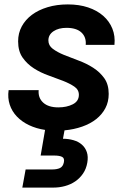

<svg xmlns="http://www.w3.org/2000/svg" viewBox="-20 -583 585 869"><path d="M472 -158Q472 -122 457 -93.5Q442 -65 415.5 -44Q389 -23 352 -10Q315 3 272 7L265 45Q290 45 312.5 51.5Q335 58 350.5 71.5Q366 85 373 105.5Q380 126 375 154Q370 182 355.5 203Q341 224 320.5 238Q300 252 274.5 259Q249 266 223 266H81L96 184H215Q238 184 251.5 177.5Q265 171 269 152Q273 133 261 127Q249 121 226 121H164L184 5Q144 -1 111.5 -16.5Q79 -32 56.5 -55.5Q34 -79 24 -109.5Q14 -140 19 -175H155Q152 -140 175.5 -118.5Q199 -97 244 -97Q282 -97 309.5 -111Q337 -125 337 -154Q337 -177 316.5 -191Q296 -205 265.5 -217Q235 -229 199.5 -241.5Q164 -254 133.5 -273.5Q103 -293 82.5 -322Q62 -351 62 -396Q62 -433 78.5 -463.5Q95 -494 124.5 -516Q154 -538 195.5 -550.5Q237 -563 287 -563Q338 -563 378.5 -549.5Q419 -536 447 -511.5Q475 -487 488.5 -453.5Q502 -420 498 -380H368Q371 -415 348.5 -436Q326 -457 281 -457Q245 -457 222 -441.5Q199 -426 199 -400Q199 -377 219 -362Q239 -347 269.5 -334.5Q300 -322 335.5 -309Q371 -296 401.5 -276.5Q432 -257 452 -229Q472 -201 472 -158Z"/></svg>

Font: SVN-Poppins SemiBold
Style: Italic
Weight: 600
Italic angle: -10°
Designer: Ninad Kale (Devanagari), Jonny Pinhorn (Latin)
Foundry: Indian Type Foundry
Version: Version 3.002 2017; ttfautohint (v1.8.3)